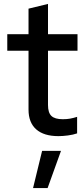

<svg xmlns="http://www.w3.org/2000/svg" viewBox="-20 -683 429 976"><path d="M277 9Q203 9 164 -25.5Q125 -60 125 -126V-425H17V-509H125V-639L224 -663V-509H374V-425H224V-149Q224 -110 241.5 -93.5Q259 -77 299 -77Q320 -77 336.5 -80Q353 -83 372 -89V-5Q352 2 325.5 5.5Q299 9 277 9ZM148 273 194 84H290L222 273Z"/></svg>

Font: Red Hat Display Medium
Style: Regular
Weight: 500
Designer: Pentagram, MCKL
Foundry: Pentagram, MCKL
Version: Version 1.023